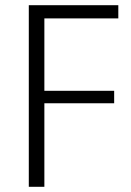

<svg xmlns="http://www.w3.org/2000/svg" viewBox="-20 -720 504 740"><path d="M137 -649 151 -685V-342L137 -370H420V-322H137L151 -349V0H91V-700H436V-649Z"/></svg>

Font: Pathway Extreme 28pt ExtraLight
Style: Regular
Weight: 250
Designer: Eduardo Rodriguez Tunni
Foundry: Eduardo Rodriguez Tunni
Version: Version 1.001;gftools[0.9.26]